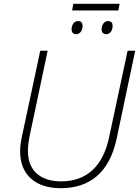

<svg xmlns="http://www.w3.org/2000/svg" viewBox="-20 -981 732 1011"><path d="M360 -926H603L610 -961H366ZM381 -801C403 -801 415 -823 415 -845C415 -860 408 -870 391 -870C366 -870 357 -845 357 -826C357 -811 365 -801 381 -801ZM539 -801C562 -801 573 -823 573 -845C573 -860 566 -870 549 -870C525 -870 515 -845 515 -826C515 -811 524 -801 539 -801ZM300 10C453 10 556 -73 594 -250L692 -714H652L554 -256C521 -102 433 -26 302 -26C193 -26 127 -82 127 -186C127 -207 130 -234 135 -260L231 -714H192L95 -260C89 -231 86 -206 86 -184C86 -59 168 10 300 10Z"/></svg>

Font: Noto Sans ExtraLight
Style: Italic
Weight: 200
Italic angle: -12°
Designer: Monotype Design Team
Foundry: Monotype Imaging Inc.
Version: Version 2.013